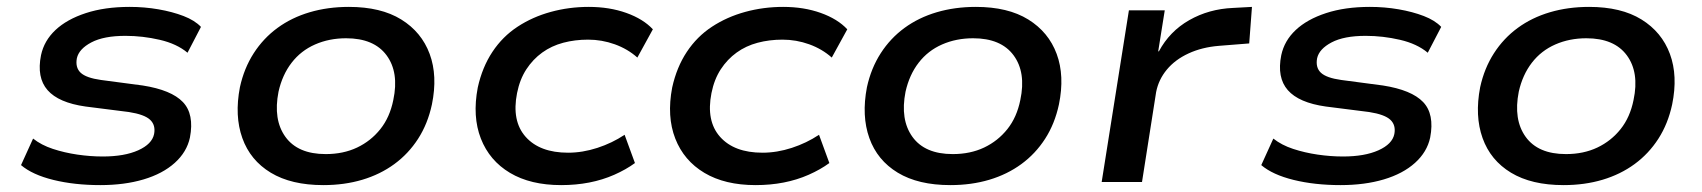

<svg xmlns="http://www.w3.org/2000/svg" viewBox="-20 -528 4938 557"><path d="M271 9Q196 9 135 -6Q74 -21 41 -49L76 -126Q100 -107 133.5 -96Q167 -85 204.5 -79.5Q242 -74 278 -74Q341 -74 381 -92Q421 -110 427 -139Q432 -165 415.5 -180.5Q399 -196 354 -203L228 -219Q150 -230 118 -266.5Q86 -303 99 -368Q108 -410 141 -441Q174 -472 229 -490Q284 -508 356 -508Q399 -508 439.5 -501Q480 -494 512.5 -481.5Q545 -469 563 -450L524 -375Q493 -401 443.5 -412.5Q394 -424 344 -424Q281 -424 245 -405Q209 -386 203 -359Q198 -332 214 -317Q230 -302 273 -296L394 -280Q477 -267 510.5 -232Q544 -197 531 -129Q522 -87 487 -55.5Q452 -24 396.5 -7.5Q341 9 271 9Z M918 9Q825 9 765.5 -27Q706 -63 683 -127.5Q660 -192 676 -275Q688 -330 716 -373.5Q744 -417 785 -447Q826 -477 878.5 -492.5Q931 -508 992 -508Q1085 -508 1144 -471.5Q1203 -435 1226.5 -371.5Q1250 -308 1233 -225Q1221 -169 1193 -125.5Q1165 -82 1124 -52Q1083 -22 1031 -6.5Q979 9 918 9ZM925 -81Q976 -81 1016 -100Q1056 -119 1083.5 -153.5Q1111 -188 1121 -238Q1138 -318 1101.5 -367.5Q1065 -417 984 -417Q935 -417 894 -399Q853 -381 826 -346Q799 -311 788 -262Q772 -181 808 -131Q844 -81 925 -81Z M1608 9Q1519 9 1459.5 -26.5Q1400 -62 1375 -126Q1350 -190 1366 -274Q1379 -333 1408.5 -377.5Q1438 -422 1481.5 -450.5Q1525 -479 1578 -493.5Q1631 -508 1688 -508Q1748 -508 1797 -490.5Q1846 -473 1874 -443L1829 -361Q1801 -386 1763.5 -399.5Q1726 -413 1686 -413Q1648 -413 1614 -404Q1580 -395 1553 -375.5Q1526 -356 1507 -327Q1488 -298 1480 -258Q1464 -177 1505 -131Q1546 -85 1628 -85Q1670 -85 1713 -99Q1756 -113 1792 -137L1822 -55Q1796 -36 1762 -21Q1728 -6 1689.5 1.5Q1651 9 1608 9Z M2172 9Q2083 9 2023.5 -26.5Q1964 -62 1939 -126Q1914 -190 1930 -274Q1943 -333 1972.5 -377.5Q2002 -422 2045.5 -450.5Q2089 -479 2142 -493.5Q2195 -508 2252 -508Q2312 -508 2361 -490.5Q2410 -473 2438 -443L2393 -361Q2365 -386 2327.5 -399.5Q2290 -413 2250 -413Q2212 -413 2178 -404Q2144 -395 2117 -375.5Q2090 -356 2071 -327Q2052 -298 2044 -258Q2028 -177 2069 -131Q2110 -85 2192 -85Q2234 -85 2277 -99Q2320 -113 2356 -137L2386 -55Q2360 -36 2326 -21Q2292 -6 2253.5 1.5Q2215 9 2172 9Z M2737 9Q2644 9 2584.5 -27Q2525 -63 2502 -127.5Q2479 -192 2495 -275Q2507 -330 2535 -373.5Q2563 -417 2604 -447Q2645 -477 2697.5 -492.5Q2750 -508 2811 -508Q2904 -508 2963 -471.5Q3022 -435 3045.5 -371.5Q3069 -308 3052 -225Q3040 -169 3012 -125.5Q2984 -82 2943 -52Q2902 -22 2850 -6.5Q2798 9 2737 9ZM2744 -81Q2795 -81 2835 -100Q2875 -119 2902.5 -153.5Q2930 -188 2940 -238Q2957 -318 2920.5 -367.5Q2884 -417 2803 -417Q2754 -417 2713 -399Q2672 -381 2645 -346Q2618 -311 2607 -262Q2591 -181 2627 -131Q2663 -81 2744 -81Z M3176 0 3255 -498H3359L3340 -379H3342Q3373 -437 3430 -469.5Q3487 -502 3557 -505L3612 -508L3604 -402L3516 -395Q3467 -391 3428 -373Q3389 -355 3365 -326Q3341 -297 3334 -261L3293 0Z M3869 9Q3794 9 3733 -6Q3672 -21 3639 -49L3674 -126Q3698 -107 3731.5 -96Q3765 -85 3802.5 -79.5Q3840 -74 3876 -74Q3939 -74 3979 -92Q4019 -110 4025 -139Q4030 -165 4013.5 -180.5Q3997 -196 3952 -203L3826 -219Q3748 -230 3716 -266.5Q3684 -303 3697 -368Q3706 -410 3739 -441Q3772 -472 3827 -490Q3882 -508 3954 -508Q3997 -508 4037.5 -501Q4078 -494 4110.5 -481.5Q4143 -469 4161 -450L4122 -375Q4091 -401 4041.5 -412.5Q3992 -424 3942 -424Q3879 -424 3843 -405Q3807 -386 3801 -359Q3796 -332 3812 -317Q3828 -302 3871 -296L3992 -280Q4075 -267 4108.5 -232Q4142 -197 4129 -129Q4120 -87 4085 -55.5Q4050 -24 3994.5 -7.5Q3939 9 3869 9Z M4516 9Q4423 9 4363.5 -27Q4304 -63 4281 -127.5Q4258 -192 4274 -275Q4286 -330 4314 -373.5Q4342 -417 4383 -447Q4424 -477 4476.5 -492.5Q4529 -508 4590 -508Q4683 -508 4742 -471.5Q4801 -435 4824.5 -371.5Q4848 -308 4831 -225Q4819 -169 4791 -125.5Q4763 -82 4722 -52Q4681 -22 4629 -6.5Q4577 9 4516 9ZM4523 -81Q4574 -81 4614 -100Q4654 -119 4681.5 -153.5Q4709 -188 4719 -238Q4736 -318 4699.5 -367.5Q4663 -417 4582 -417Q4533 -417 4492 -399Q4451 -381 4424 -346Q4397 -311 4386 -262Q4370 -181 4406 -131Q4442 -81 4523 -81Z"/></svg>

Font: Nunito Sans 7pt SemiExpanded SemiBold
Style: Italic
Weight: 600
Width: 6
Italic angle: -9°
Designer: Vernon Adams
Foundry: Vernon Adams
Version: Version 3.101;gftools[0.9.27]